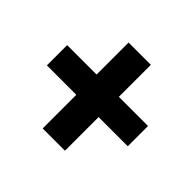

<svg xmlns="http://www.w3.org/2000/svg" viewBox="-130 -739 818 818"><g transform="rotate(45 279.5 -330.0)"><path d="M216.2 -71.3V-274H38.9V-396.1H216.2V-588.9H350.5V-396.1H526.2V-274H350.5V-71.3Z"/></g></svg>

Font: Hanuman
Style: Regular
Weight: 400
Designer: Danh Hong
Foundry: Danh Hong
Version: Version 9.000